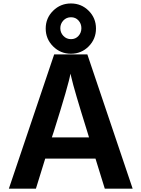

<svg xmlns="http://www.w3.org/2000/svg" viewBox="-20 -1080 830 1130"><path d="M32.2 30.3 298.8 -759.8H494.1L760.7 30.3H596.7L542 -146.5H246.1L191.4 30.3ZM292.5 -807.1Q249 -850.6 249 -912.1Q249 -973.6 292.5 -1016.6Q335.9 -1059.6 397.5 -1059.6Q459 -1059.6 502 -1016.6Q544.9 -973.6 544.9 -912.1Q544.9 -850.6 502 -807.1Q459 -763.7 397.5 -763.7Q335.9 -763.7 292.5 -807.1ZM285.2 -271.5H503.9L494.1 -303.7Q415 -556.6 400.4 -623L394.5 -646.5Q384.8 -585 295.9 -303.7ZM353 -959.5Q335 -940.4 335 -914.1Q335 -887.7 353 -868.7Q371.1 -849.6 397.9 -849.6Q424.8 -849.6 441.9 -868.7Q459 -887.7 459 -914.1Q459 -940.4 441.9 -959.5Q424.8 -978.5 397.9 -978.5Q371.1 -978.5 353 -959.5Z"/></svg>

Font: GenEi M Gothic v2 Bold
Style: Regular
Weight: 700
Version: Version 2.0